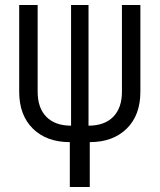

<svg xmlns="http://www.w3.org/2000/svg" viewBox="-20 -570 640 770"><path d="M260 180V0Q167 0 112 -54Q57 -108 57 -202V-550H131V-202Q131 -137 166 -101.5Q201 -66 265 -66V-550H335V-66Q399 -66 434 -101.5Q469 -137 469 -202V-550H543V-202Q543 -108 488 -54Q433 0 340 0V180Z"/></svg>

Font: Pitagon Sans Mono Light
Style: Regular
Weight: 300
Monospace: yes
Designer: Travis Tran
Foundry: Pitagon
Version: Version 1.001; ttfautohint (v1.8.4.7-5d5b);gftools[0.9.26]